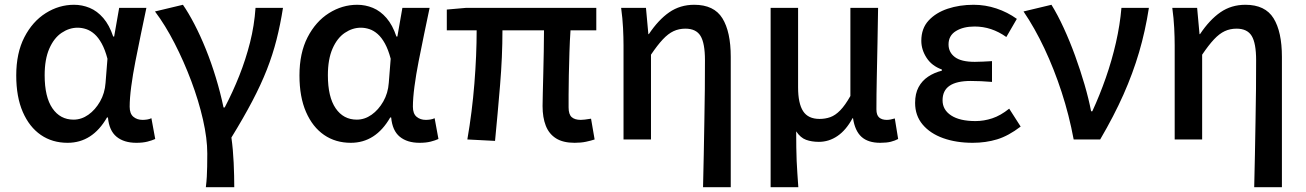

<svg xmlns="http://www.w3.org/2000/svg" viewBox="-20 -584 5468 804"><path d="M263 14Q199 14 151 -19Q103 -52 75.5 -115Q48 -178 48 -268Q48 -362 82 -428Q116 -494 171.5 -529Q227 -564 290 -564Q324 -564 355.5 -551Q387 -538 412.5 -508.5Q438 -479 454 -431H458L479 -551H593Q582 -499 570 -441Q558 -383 547 -327Q536 -271 529.5 -221.5Q523 -172 523 -137Q523 -108 538.5 -95Q554 -82 577 -82Q586 -82 596 -83.5Q606 -85 614 -89L630 -2Q617 4 597.5 9Q578 14 551 14Q499 14 468 -11.5Q437 -37 432 -92H428Q367 14 263 14ZM288 -83Q321 -83 350 -103.5Q379 -124 399 -159Q419 -194 422 -237L430 -338Q420 -376 406 -401.5Q392 -427 375.5 -441.5Q359 -456 341 -462Q323 -468 305 -468Q270 -468 238 -446.5Q206 -425 186.5 -380.5Q167 -336 167 -269Q167 -178 199.5 -130.5Q232 -83 288 -83Z M842 200Q845 175 846 156Q847 137 847.5 114Q848 91 848 59Q848 -4 830 -83Q812 -162 781 -244.5Q750 -327 711 -403Q672 -479 629 -536L746 -564Q769 -531 794 -483Q819 -435 842 -378Q865 -321 884 -258.5Q903 -196 916 -134H921Q955 -199 982 -267Q1009 -335 1027 -406Q1045 -477 1050 -551H1165Q1154 -481 1138 -418Q1122 -355 1097.5 -292.5Q1073 -230 1036.5 -160.5Q1000 -91 949 -8Q956 42 958.5 97.5Q961 153 961 200Z M1449 14Q1385 14 1337 -19Q1289 -52 1261.5 -115Q1234 -178 1234 -268Q1234 -362 1268 -428Q1302 -494 1357.5 -529Q1413 -564 1476 -564Q1510 -564 1541.5 -551Q1573 -538 1598.5 -508.5Q1624 -479 1640 -431H1644L1665 -551H1779Q1768 -499 1756 -441Q1744 -383 1733 -327Q1722 -271 1715.5 -221.5Q1709 -172 1709 -137Q1709 -108 1724.5 -95Q1740 -82 1763 -82Q1772 -82 1782 -83.5Q1792 -85 1800 -89L1816 -2Q1803 4 1783.5 9Q1764 14 1737 14Q1685 14 1654 -11.5Q1623 -37 1618 -92H1614Q1553 14 1449 14ZM1474 -83Q1507 -83 1536 -103.5Q1565 -124 1585 -159Q1605 -194 1608 -237L1616 -338Q1606 -376 1592 -401.5Q1578 -427 1561.5 -441.5Q1545 -456 1527 -462Q1509 -468 1491 -468Q1456 -468 1424 -446.5Q1392 -425 1372.5 -380.5Q1353 -336 1353 -269Q1353 -178 1385.5 -130.5Q1418 -83 1474 -83Z M2386 14Q2338 14 2308.5 -4.5Q2279 -23 2265.5 -57.5Q2252 -92 2252 -140Q2252 -159 2253 -194.5Q2254 -230 2255 -275.5Q2256 -321 2257 -368.5Q2258 -416 2258 -457H2084Q2084 -347 2074 -227Q2064 -107 2053 6L1937 0Q1957 -115 1966.5 -234Q1976 -353 1976 -457H1851V-544L1931 -551H2477V-457H2369Q2366 -414 2364.5 -364.5Q2363 -315 2362 -269Q2361 -223 2361 -187Q2361 -151 2361 -134Q2361 -105 2374 -93.5Q2387 -82 2412 -82Q2425 -82 2455 -87L2470 0Q2455 5 2434 9.5Q2413 14 2386 14Z M2924 200Q2926 134 2927 63.5Q2928 -7 2929.5 -76.5Q2931 -146 2931.5 -211Q2932 -276 2932 -332Q2932 -403 2913.5 -433.5Q2895 -464 2850 -464Q2823 -464 2800.5 -453.5Q2778 -443 2755.5 -419Q2733 -395 2706 -355V0H2591V-394Q2591 -427 2589 -467Q2587 -507 2581 -551H2685L2695 -441H2697Q2737 -501 2782.5 -532.5Q2828 -564 2887 -564Q2970 -564 3005 -507.5Q3040 -451 3040 -346V200Z M3207 200V-551H3322V-218Q3322 -151 3343 -118.5Q3364 -86 3412 -86Q3436 -86 3457 -93.5Q3478 -101 3498.5 -122Q3519 -143 3541 -182V-551H3657Q3656 -479 3654.5 -404Q3653 -329 3651.5 -257.5Q3650 -186 3650 -126Q3650 -102 3661.5 -92Q3673 -82 3693 -82Q3701 -82 3709 -83.5Q3717 -85 3727 -88L3741 -2Q3728 5 3710.5 9.5Q3693 14 3666 14Q3615 14 3587.5 -11Q3560 -36 3552 -89H3550Q3523 -39 3487 -14.5Q3451 10 3409 10Q3379 10 3355.5 1.5Q3332 -7 3314 -34Q3314 3 3314.5 33Q3315 63 3316 89.5Q3317 116 3319 142.5Q3321 169 3323 200Z M4053 14Q3984 14 3929.5 -5.5Q3875 -25 3843.5 -62.5Q3812 -100 3812 -153Q3812 -192 3826.5 -219Q3841 -246 3866.5 -263Q3892 -280 3924 -288V-293Q3882 -308 3860 -342Q3838 -376 3838 -413Q3838 -465 3868.5 -498Q3899 -531 3948.5 -547.5Q3998 -564 4057 -564Q4106 -564 4152.5 -548.5Q4199 -533 4238 -505L4194 -429Q4163 -451 4130 -462Q4097 -473 4061 -473Q4014 -473 3983 -454Q3952 -435 3952 -398Q3952 -365 3978.5 -345Q4005 -325 4062 -325Q4079 -325 4097 -326Q4115 -327 4134 -328V-241Q4110 -243 4088 -244Q4066 -245 4045 -245Q3986 -245 3956.5 -225Q3927 -205 3927 -164Q3927 -124 3963 -100.5Q3999 -77 4065 -77Q4100 -77 4135 -88.5Q4170 -100 4206 -129L4254 -54Q4203 -15 4155.5 -0.5Q4108 14 4053 14Z M4476 0Q4457 -102 4425.5 -198.5Q4394 -295 4353.5 -381Q4313 -467 4266 -536L4383 -564Q4409 -522 4434.5 -466.5Q4460 -411 4482 -350.5Q4504 -290 4521.5 -230Q4539 -170 4549 -118H4554Q4585 -185 4610.5 -258Q4636 -331 4653 -405.5Q4670 -480 4676 -551H4791Q4776 -454 4750 -365.5Q4724 -277 4684.5 -188Q4645 -99 4587 0Z M5232 200Q5234 134 5235 63.5Q5236 -7 5237.5 -76.5Q5239 -146 5239.5 -211Q5240 -276 5240 -332Q5240 -403 5221.5 -433.5Q5203 -464 5158 -464Q5131 -464 5108.5 -453.5Q5086 -443 5063.5 -419Q5041 -395 5014 -355V0H4899V-394Q4899 -427 4897 -467Q4895 -507 4889 -551H4993L5003 -441H5005Q5045 -501 5090.5 -532.5Q5136 -564 5195 -564Q5278 -564 5313 -507.5Q5348 -451 5348 -346V200Z"/></svg>

Font: Noto Sans SC Medium
Style: Regular
Weight: 500
Designer: Ryoko NISHIZUKA  (kana, bopomofo & ideographs); Paul D. Hunt (Latin, Greek & Cyrillic); Sandoll Communications , Soo-you
Foundry: Adobe
Version: Version 2.004-H2;hotconv 1.0.118;makeotfexe 2.5.65603